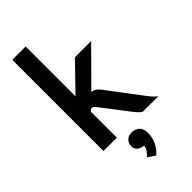

<svg xmlns="http://www.w3.org/2000/svg" viewBox="-326 -891 1220 1220"><g transform="rotate(-45 284.0 -281.5)"><path d="M70 0V-820H190V-371.5L363 -550H509L280 -319.5Q299.5 -318.5 312.8 -309Q326 -299.5 340 -281L508.5 -57.5Q542.5 -12 564 0H425Q414 -4 400.5 -18.2Q387 -32.5 373 -51L244.5 -218.5Q229.5 -237.5 223.8 -242Q218 -246.5 210.5 -246.5Q204.5 -246.5 199.2 -242.5Q194 -238.5 190 -233.5V0ZM287.5 257 237 223.5Q250 211.5 261.8 196.2Q273.5 181 277 157.5Q254.5 157.5 235.2 143.2Q216 129 216 103.5Q216 78 232.8 60.2Q249.5 42.5 279.5 42.5Q312.5 42.5 332.2 61.8Q352 81 352 118Q352 160 334.2 195.8Q316.5 231.5 287.5 257Z"/></g></svg>

Font: Junction SemiBold
Style: Regular
Weight: 600
Designer: Caroline Hadilaksono
Foundry: Caroline Hadilaksono, Tyler Finck, The League of Moveable Type
Version: Version 2.000; ttfautohint (v1.8.3)